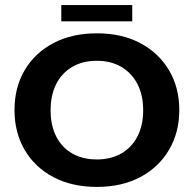

<svg xmlns="http://www.w3.org/2000/svg" viewBox="-20 -725 762 755"><path d="M361 10Q263 10 190 -28.5Q117 -67 77 -135.5Q37 -204 37 -292Q37 -381 77 -449Q117 -517 190 -555.5Q263 -594 361 -594Q459 -594 531.5 -555.5Q604 -517 644.5 -449Q685 -381 685 -292Q685 -204 644.5 -135.5Q604 -67 531.5 -28.5Q459 10 361 10ZM361 -98Q416 -98 457 -121.5Q498 -145 520.5 -188.5Q543 -232 543 -291Q543 -351 520.5 -394.5Q498 -438 457 -462Q416 -486 361 -486Q305 -486 264 -462Q223 -438 201 -394.5Q179 -351 179 -291Q179 -232 201 -188.5Q223 -145 264 -121.5Q305 -98 361 -98ZM221 -641V-705H500V-641Z"/></svg>

Font: Rokkitt SemiBold
Style: Bold
Weight: 700
Version: Version 3.103